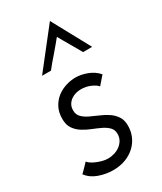

<svg xmlns="http://www.w3.org/2000/svg" viewBox="-173 -730 678 803"><g transform="rotate(-30 165.5 -328.5)"><path d="M289 -362 255 -323Q247 -334 225 -343.5Q203 -353 179 -353Q168 -353 155.5 -350Q143 -347 132 -339.5Q121 -332 114 -320.5Q107 -309 107 -292Q107 -272 119.5 -259.5Q132 -247 150.5 -238Q169 -229 190.5 -220Q212 -211 230.5 -199Q249 -187 261.5 -169Q274 -151 274 -123Q274 -96 264 -72.5Q254 -49 235 -31Q216 -13 189 -2.5Q162 8 128 8Q94 8 60 -4Q26 -16 7 -42Q12 -46 18.5 -53Q25 -60 31 -66Q37 -72 41 -76.5Q45 -81 46 -81Q49 -76 57.5 -70Q66 -64 78.5 -58.5Q91 -53 105.5 -49Q120 -45 134 -45Q147 -45 162 -49Q177 -53 189.5 -61.5Q202 -70 210.5 -83.5Q219 -97 219 -115Q219 -135 206.5 -147.5Q194 -160 175 -169Q156 -178 134.5 -186.5Q113 -195 94 -207Q75 -219 62.5 -237Q50 -255 50 -284Q50 -317 63 -340.5Q76 -364 95.5 -378.5Q115 -393 138.5 -400Q162 -407 184 -407Q210 -407 239.5 -396Q269 -385 289 -362ZM210 -665Q235 -620 259.5 -574Q284 -528 309 -483H265Q259 -495 250.5 -509Q242 -523 233.5 -538Q225 -553 216.5 -567.5Q208 -582 202 -593Q193 -582 181 -567.5Q169 -553 156 -538Q143 -523 131 -509Q119 -495 110 -483H67Z"/></g></svg>

Font: Josefin Sans
Style: Italic
Weight: 400
Italic angle: -7.5°
Designer: Santiago Orozco
Foundry: Typemade